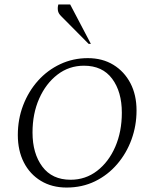

<svg xmlns="http://www.w3.org/2000/svg" viewBox="-20 -832 693 862"><path d="M279 10Q213 10 163.5 -20Q114 -50 87 -103Q60 -156 60 -226Q60 -297 84 -359.5Q108 -422 150.5 -469.5Q193 -517 250.5 -544Q308 -571 374 -571Q440 -571 489 -541Q538 -511 565.5 -458.5Q593 -406 593 -336Q593 -268 570.5 -206Q548 -144 506 -95Q464 -46 406.5 -18Q349 10 279 10ZM297 -25Q364 -25 416 -65Q468 -105 497.5 -173Q527 -241 527 -326Q527 -420 483.5 -478.5Q440 -537 357 -537Q290 -537 238 -497Q186 -457 156 -389.5Q126 -322 126 -237Q126 -143 170 -84Q214 -25 297 -25ZM378 -635 256 -758Q242 -771 240 -785Q238 -799 242 -812H295L388 -635Z"/></svg>

Font: Spectral SC Light
Style: Italic
Weight: 300
Italic angle: -10°
Designer: Jean-Baptiste Levee
Foundry: Production Type
Version: Version 2.001